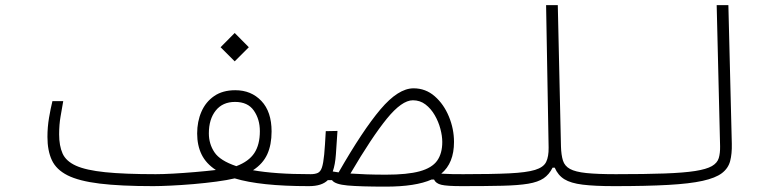

<svg xmlns="http://www.w3.org/2000/svg" viewBox="-20 -713 2970 737"><path d="M568.4 1.5Q442.4 1.5 362.5 -8.3Q282.7 -18.1 239.3 -40Q195.8 -62 179 -98.4Q162.1 -134.8 162.1 -187.5Q162.1 -225.1 168.2 -261Q174.3 -296.9 181.2 -324.7H222.7Q217.8 -295.9 212.4 -265.4Q207 -234.9 207 -197.3Q207 -153.3 220.2 -123.8Q233.4 -94.2 271.7 -76.9Q310.1 -59.6 383.8 -52Q457.5 -44.4 578.1 -44.4Q605 -44.4 644.8 -46.6Q684.6 -48.8 728 -52.5Q771.5 -56.2 808.6 -60.5Q771 -85 753.9 -119.9Q736.8 -154.8 736.8 -200.7Q736.8 -246.6 753.2 -284.2Q769.5 -321.8 802 -344.2Q834.5 -366.7 883.3 -366.7Q944.3 -366.7 983.4 -325.4Q1022.5 -284.2 1022.5 -208.5Q1022.5 -157.2 1005.9 -120.8Q989.3 -84.5 951.2 -59.6Q992.7 -52.2 1047.4 -48.3Q1102.1 -44.4 1172.9 -44.4Q1196.8 -44.4 1203.9 -41.3Q1210.9 -38.1 1210.9 -29.3Q1210.9 -9.8 1200.4 -4.2Q1189.9 1.5 1164.6 1.5Q979 1.5 880.9 -28.3Q852.5 -21.5 810.5 -15.9Q768.6 -10.3 722.4 -6.3Q676.3 -2.4 635.3 -0.5Q594.2 1.5 568.4 1.5ZM887.2 -75.2Q935.1 -93.3 956.3 -125.5Q977.5 -157.7 977.5 -209.5Q977.5 -255.4 954.3 -288.6Q931.2 -321.8 882.3 -321.8Q834.5 -321.8 808.1 -288.6Q781.7 -255.4 781.7 -201.2Q781.7 -160.6 803.2 -128.4Q824.7 -96.2 887.2 -75.2ZM880.9 -477.5 826.7 -531.7 880.9 -586.4 935.1 -531.7Z M1752.4 1.5Q1695.3 1.5 1674.1 -3.7Q1652.8 -8.8 1646 -23.9H1636.7Q1575.7 3.4 1460 3.4Q1362.8 3.4 1314.2 -1Q1265.6 -5.4 1254.4 -21.5H1238.3Q1215.3 1.5 1166 1.5L1171.9 -44.4Q1189.5 -44.4 1200 -49.3Q1210.4 -54.2 1215.8 -70.3Q1221.2 -86.4 1224.4 -119.6Q1227.5 -152.8 1230.5 -209.5L1275.4 -210.4Q1272 -158.7 1269.3 -119.9Q1266.6 -81.1 1257.3 -54.7Q1268.1 -52.7 1279.8 -51.3Q1372.1 -212.4 1440.4 -293.2Q1508.8 -374 1567.4 -374Q1613.8 -374 1648.7 -343.5Q1683.6 -313 1703.1 -265.6Q1722.7 -218.3 1722.7 -168Q1722.7 -86.9 1673.8 -46.4Q1697.8 -44.9 1716.1 -44.7Q1734.4 -44.4 1757.8 -44.4Q1777.3 -44.4 1783.4 -39.3Q1789.6 -34.2 1789.6 -22.5Q1789.6 -11.2 1782.2 -4.9Q1774.9 1.5 1752.4 1.5ZM1325.2 -46.9Q1353 -44.9 1387 -43.7Q1420.9 -42.5 1461.4 -42.5Q1543.5 -42.5 1590.8 -55.4Q1638.2 -68.4 1658 -96.2Q1677.7 -124 1677.7 -168Q1677.7 -190.9 1670.4 -218.5Q1663.1 -246.1 1648.7 -271Q1634.3 -295.9 1613.3 -312Q1592.3 -328.1 1564.9 -328.1Q1522.5 -328.1 1464.8 -257.3Q1407.2 -186.5 1325.2 -46.9Z M1752 1.5Q1723.6 1.5 1723.6 -23.4Q1723.6 -37.6 1733.4 -41Q1743.2 -44.4 1757.8 -44.4Q1869.1 -44.4 1935.1 -47.6Q2001 -50.8 2033.7 -60.8Q2066.4 -70.8 2076.4 -91.3Q2086.4 -111.8 2085.9 -146.5L2076.2 -693.4H2121.1L2133.3 -150.9Q2134.3 -117.7 2140.9 -96.7Q2147.5 -75.7 2168 -64.5Q2188.5 -53.2 2230.5 -48.8Q2272.5 -44.4 2343.8 -44.4Q2380.4 -44.4 2380.4 -23.4Q2380.4 -7.3 2369.9 -2.9Q2359.4 1.5 2337.9 1.5Q2262.2 1.5 2216.6 -4.2Q2170.9 -9.8 2146.2 -25.1Q2121.6 -40.5 2109.4 -69.3H2101.1Q2087.9 -43 2066.7 -28.6Q2045.4 -14.2 2007.6 -7.8Q1969.7 -1.5 1908 0Q1846.2 1.5 1752 1.5Z M2337.9 1.5Q2311 1.5 2311 -21Q2311 -35.2 2320.1 -39.8Q2329.1 -44.4 2343.8 -44.4Q2457 -44.4 2531 -47.1Q2605 -49.8 2648.4 -56.6Q2691.9 -63.5 2712.6 -75.4Q2733.4 -87.4 2739 -106.2Q2744.6 -125 2744.1 -151.4L2731 -693.4H2775.9L2789.1 -161.1Q2790 -122.6 2782.7 -94.7Q2775.4 -66.9 2751 -48.3Q2726.6 -29.8 2677 -18.8Q2627.4 -7.8 2544.9 -3.2Q2462.4 1.5 2337.9 1.5Z"/></svg>

Font: Cascadia Code ExtraLight
Style: Regular
Weight: 200
Monospace: yes
Designer: Aaron Bell
Foundry: Saja Typeworks
Version: Version 2407.024; ttfautohint (v1.8.4)